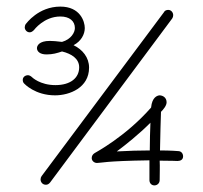

<svg xmlns="http://www.w3.org/2000/svg" viewBox="-20 -606 614 582"><path d="M203 -469C226 -481 237 -502 237 -521C237 -541 223 -586 163 -586C96 -586 60 -535 58 -533C56 -530 55 -526 55 -523C55 -516 61 -508 70 -508C75 -508 79 -511 83 -515C83 -515 113 -556 163 -556C191 -556 207 -542 207 -521C207 -508 196 -487 168 -479C154 -481 138 -482 131 -482C98 -482 92 -467 92 -460C92 -451 100 -441 121 -441C140 -441 153 -445 168 -450C197 -443 220 -428 220 -402C220 -370 194 -348 148 -348C101 -348 77 -372 77 -372C74 -375 69 -378 65 -378C56 -378 49 -372 49 -364C49 -360 50 -356 53 -353C54 -352 86 -317 147 -317C191 -317 250 -340 250 -401C250 -432 230 -456 203 -469ZM535 -132C535 -141 529 -148 520 -148C520 -148 498 -150 465 -150C466 -199 467 -244 468 -267C476 -275 485 -286 485 -296C485 -310 474 -317 463 -317C457 -316 441 -312 438 -280C360 -191 268 -143 267 -142C262 -139 258 -134 258 -127C258 -118 266 -112 274 -112C287 -112 297 -118 433 -120C433 -95 433 -74 433 -60C433 -51 439 -44 448 -44C457 -44 464 -51 464 -60C464 -80 465 -100 464 -119C497 -119 518 -118 518 -118C527 -118 535 -122 535 -132ZM436 -234C435 -210 434 -177 434 -150C406 -150 368 -149 334 -147C361 -167 401 -199 436 -234ZM502 -550C504 -553 505 -556 505 -560C505 -568 499 -576 490 -576C485 -576 479 -574 477 -569L106 -72C104 -69 103 -66 103 -62C103 -54 109 -46 119 -46C124 -46 128 -48 132 -53Z"/></svg>

Font: Sacramento
Style: Regular
Weight: 400
Designer: Astigmatic (AOETI)
Foundry: Astigmatic (AOETI)
Version: Version 1.000